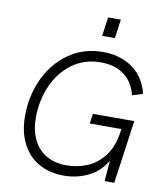

<svg xmlns="http://www.w3.org/2000/svg" viewBox="-97 -980 921 1069"><g transform="rotate(10 364.0 -446.0)"><path d="M66.5 -281Q66.5 -393 111.2 -490.5Q156 -588 239.5 -647.2Q323 -706.5 433 -706.5Q500.5 -706.5 554.2 -683.5Q608 -660.5 643.2 -617.5Q678.5 -574.5 692.5 -515.5L633.5 -497Q616 -569 563.8 -608.2Q511.5 -647.5 431.5 -647.5Q338 -647.5 269 -596.2Q200 -545 163.8 -461.2Q127.5 -377.5 127.5 -282.5Q127.5 -210.5 153 -158Q178.5 -105.5 226.5 -77.5Q274.5 -49.5 341.5 -49.5Q400.5 -49.5 455.5 -71.5Q510.5 -93.5 552 -146.5Q593.5 -199.5 605.5 -286.5L607.5 -301.5H429L436.5 -357.5H670.5L620.5 0H566L575.5 -117Q537 -52 473.2 -21.2Q409.5 9.5 335.5 9.5Q253.5 9.5 192.8 -26Q132 -61.5 99.2 -127Q66.5 -192.5 66.5 -281ZM427 -901H499L484 -794H412Z"/></g></svg>

Font: HK Grotesk Light
Style: Italic
Weight: 300
Italic angle: -16°
Designer: Alfredo Marco Pradil
Foundry: Hanken Design Co.
Version: Version 3.001